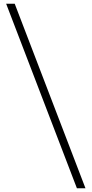

<svg xmlns="http://www.w3.org/2000/svg" viewBox="-20 -811 492 1031"><path d="M393 200 13 -791H59L439 200Z"/></svg>

Font: Nyght Serif Medium
Style: Regular
Weight: 500
Designer: Maksym Kobuzan
Version: Version 0.410